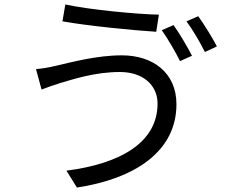

<svg xmlns="http://www.w3.org/2000/svg" viewBox="-20 -803 1040 864"><path d="M761 -690 708 -667C735 -629 770 -569 790 -528L844 -552C823 -593 787 -654 761 -690ZM872 -730 819 -707C847 -670 880 -613 902 -569L956 -594C937 -631 899 -693 872 -730ZM689 -337C689 -160 519 -66 279 -35L326 41C583 2 774 -119 774 -334C774 -475 669 -554 528 -554C415 -554 302 -523 232 -507C203 -500 169 -494 142 -492L167 -400C191 -409 220 -420 250 -429C309 -446 406 -479 520 -479C622 -479 689 -421 689 -337ZM274 -783 261 -707C373 -687 573 -667 683 -660L695 -737C598 -739 383 -759 274 -783Z"/></svg>

Font: Noto Sans Mono CJK JP Regular
Style: Regular
Weight: 400
Designer: Ryoko NISHIZUKA (kana & ideographs); Paul D. Hunt (Latin, Greek & Cyrillic); Wenlong ZHANG (bopomofo); Sandoll Communica
Foundry: Adobe Systems Incorporated
Version: Version 1.004;PS 1.004;hotconv 1.0.82;makeotf.lib2.5.63406